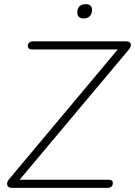

<svg xmlns="http://www.w3.org/2000/svg" viewBox="-20 -904 650 924"><path d="M34 0Q27 0 22 -3.5Q17 -7 15 -13Q13 -19 15 -26.5Q17 -34 24 -42L566 -689V-666H134Q124 -666 119 -670.5Q114 -675 114 -682Q114 -695 121.5 -700Q129 -705 137 -705H588Q597 -705 602.5 -701.5Q608 -698 609.5 -692Q611 -686 608 -678.5Q605 -671 598 -663L55 -16V-39H502Q512 -39 517.5 -35.5Q523 -32 523 -24Q523 -11 516 -5.5Q509 0 500 0ZM382 -815Q368 -815 360 -822.5Q352 -830 352 -843Q352 -864 363 -874Q374 -884 393 -884Q407 -884 415 -877Q423 -870 423 -856Q423 -837 412 -826Q401 -815 382 -815Z"/></svg>

Font: Nunito ExtraLight ExtraLight
Style: Italic
Weight: 250
Italic angle: -9°
Version: Version 3.602